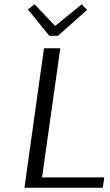

<svg xmlns="http://www.w3.org/2000/svg" viewBox="-20 -875 515 895"><path d="M110 -831 141 -855 237 -754 361 -855 386 -829 250 -708H210ZM459 0H94L185 -650H261L176 -48H466Z"/></svg>

Font: Arsenal
Style: Italic
Weight: 400
Italic angle: -9.10001°
Designer: Andrij Shevchenko
Foundry: Stairsfor
Version: Version 2.001;PS 002.001;hotconv 1.0.88;makeotf.lib2.5.64775